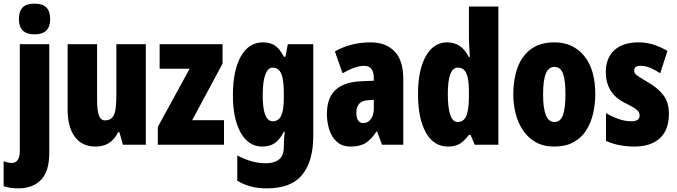

<svg xmlns="http://www.w3.org/2000/svg" viewBox="-58 -796 3723 1056"><path d="M46 -691Q46 -734 66.5 -755Q87 -776 132 -776Q177 -776 197.5 -754.5Q218 -733 218 -691Q218 -607 132 -607Q46 -607 46 -691ZM46 240Q26 240 4 237.5Q-18 235 -38 228V91Q-14 100 7 100Q51 100 51 32V-553H213V45Q213 145 168.5 192Q124 239 46 240Z M744 -553V0H618L599 -68H591Q572 -29 541.5 -9.5Q511 10 467 10Q394 10 354 -43Q314 -96 314 -193V-553H476V-246Q476 -191 485.5 -162.5Q495 -134 519 -134Q548 -134 561.5 -152Q575 -170 578.5 -203Q582 -236 582 -280V-553Z M1174 0H810V-98L985 -418H820V-553H1166V-446L999 -135H1174Z M1388 -563Q1427 -563 1453.5 -546Q1480 -529 1503 -484H1512L1525 -553H1665V-49Q1665 90 1604.5 165Q1544 240 1410 240Q1361 240 1321.5 229.5Q1282 219 1247 198V59Q1291 82 1329.5 92Q1368 102 1405 102Q1449 102 1476 81.5Q1503 61 1503 11V5Q1503 -12 1504.5 -34Q1506 -56 1508 -71H1503Q1481 -28 1453.5 -9Q1426 10 1383 10Q1309 10 1266 -66Q1223 -142 1223 -272Q1223 -408 1266.5 -485.5Q1310 -563 1388 -563ZM1441 -424Q1416 -424 1401.5 -386.5Q1387 -349 1387 -270Q1387 -129 1442 -129Q1474 -129 1488.5 -159.5Q1503 -190 1503 -256V-285Q1503 -359 1488.5 -391.5Q1474 -424 1441 -424Z M1981 -563Q2064 -563 2112 -513.5Q2160 -464 2160 -363V0H2043L2016 -73H2013Q1986 -31 1954.5 -10.5Q1923 10 1871 10Q1824 10 1795 -16Q1766 -42 1753 -83Q1740 -124 1740 -169Q1740 -258 1787.5 -301.5Q1835 -345 1926 -349L1998 -352V-366Q1998 -434 1945 -434Q1898 -434 1826 -393L1784 -513Q1825 -537 1874.5 -550Q1924 -563 1981 -563ZM1968 -245Q1902 -242 1902 -176Q1902 -119 1941 -119Q1965 -119 1981.5 -141Q1998 -163 1998 -198V-247Z M2406 10Q2327 10 2284 -67.5Q2241 -145 2241 -278Q2241 -411 2284 -487Q2327 -563 2401 -563Q2439 -563 2469 -544Q2499 -525 2521 -482H2526Q2524 -520 2522.5 -546Q2521 -572 2521 -588V-760H2683V0H2553L2530 -54H2521Q2495 -20 2470.5 -5Q2446 10 2406 10ZM2459 -125Q2492 -125 2506.5 -158Q2521 -191 2521 -265V-297Q2521 -363 2506.5 -393.5Q2492 -424 2460 -424Q2405 -424 2405 -280Q2405 -125 2459 -125Z M3216 -278Q3216 -225 3204.5 -173.5Q3193 -122 3167 -80.5Q3141 -39 3097.5 -14.5Q3054 10 2990 10Q2931 10 2888.5 -14Q2846 -38 2818.5 -79Q2791 -120 2778 -171.5Q2765 -223 2765 -278Q2765 -358 2788 -422.5Q2811 -487 2861 -525Q2911 -563 2992 -563Q3093 -563 3154.5 -489Q3216 -415 3216 -278ZM2929 -276Q2929 -125 2991 -125Q3025 -125 3038.5 -163.5Q3052 -202 3052 -278Q3052 -354 3038.5 -391Q3025 -428 2991 -428Q2959 -428 2944 -391Q2929 -354 2929 -276Z M3621 -170Q3621 -81 3571 -35.5Q3521 10 3432 10Q3392 10 3352.5 3Q3313 -4 3275 -21V-174Q3305 -156 3341.5 -142.5Q3378 -129 3415 -129Q3460 -129 3460 -161Q3460 -170 3455.5 -179Q3451 -188 3433.5 -200Q3416 -212 3377 -231Q3274 -283 3274 -400Q3274 -477 3321 -520Q3368 -563 3454 -563Q3497 -563 3535 -551Q3573 -539 3613 -516L3573 -393Q3548 -410 3520.5 -422Q3493 -434 3464 -434Q3430 -434 3430 -408Q3430 -399 3434.5 -392Q3439 -385 3456 -374Q3473 -363 3508 -342Q3558 -314 3589.5 -274Q3621 -234 3621 -170Z"/></svg>

Font: Noto Sans Thai Looped ExtraCondensed Black
Style: Regular
Weight: 900
Width: 2
Designer: Sasikarn Vongin, Ben Mitchell
Foundry: The Fontpad Ltd
Version: Version 1.001; ttfautohint (v1.8.4.7-5d5b)